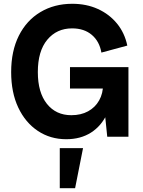

<svg xmlns="http://www.w3.org/2000/svg" viewBox="-20 -723 756 1015"><path d="M330 13Q246 13 180 -31Q114 -75 76.5 -154.5Q39 -234 39 -342Q39 -453 79.5 -534Q120 -615 193.5 -659Q267 -703 362 -703Q437 -703 497.5 -675.5Q558 -648 598.5 -598.5Q639 -549 653 -482L516 -445Q506 -504 465.5 -538.5Q425 -573 361 -573Q280 -573 230 -513Q180 -453 180 -342Q180 -234 228 -174Q276 -114 357 -114Q408 -114 445.5 -134.5Q483 -155 504 -192Q525 -229 525 -278H578Q577 -188 546.5 -122.5Q516 -57 461 -22Q406 13 330 13ZM547 0 525 -214V-368H659V0ZM350 -255V-368H601V-255ZM296 272V60H419L377 272Z"/></svg>

Font: Radio Canada Big SemiBold
Style: Regular
Weight: 600
Designer: Étienne Aubert Bonn
Foundry: Coppers and Brasses
Version: Version 1.001